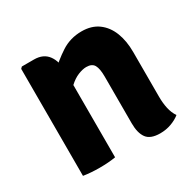

<svg xmlns="http://www.w3.org/2000/svg" viewBox="-119 -637 785 774"><g transform="rotate(-30 273.0 -250.5)"><path d="M125.5 -505Q168.5 -505 190 -476Q211.5 -447 211.5 -397V0Q178.5 5.5 137 5.5Q96.5 5.5 62 0V-498L69 -505ZM487 -122.5Q487 -93.5 492.5 -68.2Q498 -43 511 -24Q494.5 -10.5 470.2 -1.5Q446 7.5 418 7.5Q373 7.5 355.5 -16.2Q338 -40 338 -84.5V-303.5Q338 -339.5 328.5 -356.5Q319 -373.5 292.5 -373.5Q276 -373.5 254.2 -364.8Q232.5 -356 211.8 -336.8Q191 -317.5 175.5 -286V-417.5Q210.5 -452.5 252.8 -480Q295 -507.5 348 -507.5Q394 -507.5 425 -484.8Q456 -462 471.5 -422.5Q487 -383 487 -331.5Z"/></g></svg>

Font: Signika Negative
Style: Bold
Weight: 700
Designer: Anna Giedry
Foundry: Anna Giedry
Version: Version 2.001